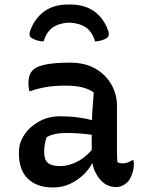

<svg xmlns="http://www.w3.org/2000/svg" viewBox="-20 -822 640 852"><path d="M287 -722Q241 -719 214 -700Q187 -681 173 -638Q141 -640 119 -654Q106 -665 114 -686Q135 -742 177 -772Q219 -802 283 -802H291Q355 -802 397.5 -772Q440 -742 460 -686Q468 -664 455 -654Q445 -647 431 -643Q417 -639 402 -638Q389 -681 361.5 -700Q334 -719 287 -722ZM499 -353V-152Q499 -139 499.5 -127Q500 -115 501 -103Q510 -97 523 -97Q534 -97 545.5 -100.5Q557 -104 566 -111H572Q573 -107 573.5 -103Q574 -99 574 -94Q574 -71 566 -49Q558 -27 547 -15Q523 8 495 8Q454 8 426.5 -23Q399 -54 390 -96H388Q374 -69 348.5 -45Q323 -21 289.5 -5.5Q256 10 216 10Q144 10 104 -28.5Q64 -67 64 -141V-147Q64 -188 88 -224Q112 -260 153.5 -283Q195 -306 247 -306Q289 -306 326 -301Q363 -296 388 -289Q389 -322 391.5 -351Q394 -380 396 -412Q371 -429 340.5 -435.5Q310 -442 268 -442Q224 -442 187 -436Q150 -430 116 -418H110Q109 -426 107.5 -434.5Q106 -443 106 -453Q106 -471 111 -486.5Q116 -502 127 -512Q159 -544 291 -544Q358 -544 404 -517Q450 -490 474.5 -446.5Q499 -403 499 -353ZM176 -146Q176 -113 192.5 -99Q209 -85 247 -85Q280 -85 316.5 -101.5Q353 -118 387 -156V-224Q358 -228 329 -230Q300 -232 274 -232Q218 -232 187 -213Q182 -199 179 -183.5Q176 -168 176 -149Z"/></svg>

Font: Recursive Sn Csl St Med
Style: Regular
Weight: 500
Version: Version 1.079;hotconv 1.0.112;makeotfexe 2.5.65598; ttfautoh